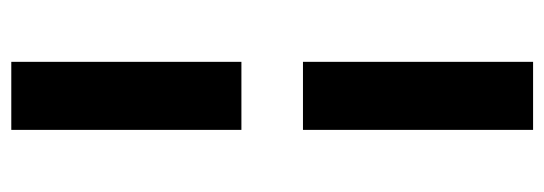

<svg xmlns="http://www.w3.org/2000/svg" viewBox="-332 -428 964 340"><g transform="rotate(-90 150.0 -258.0)"><path d="M90 -312.5V-720H210.5V-312.5ZM90 204V-203.5H210.5V204Z"/></g></svg>

Font: Vela Sans Bd
Style: Bold
Weight: 700
Designer: Principal design: Mikhail Sharanda - project Manrope.
Design modification: Ravid Balaliev
Foundry: Mikhail Sharanda
Version: Version 1.001